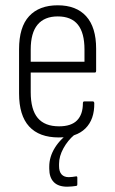

<svg xmlns="http://www.w3.org/2000/svg" viewBox="-20 -511 434 725"><path d="M202 8Q128 8 90 -33.5Q52 -75 52 -158V-325Q52 -409 90 -450Q128 -491 198 -491Q268 -491 305.5 -449.5Q343 -408 343 -327V-244Q343 -237 338 -237H96V-163Q96 -97 122.5 -65.5Q149 -34 203 -34Q249 -34 271 -56.5Q293 -79 293 -121Q293 -128 298 -128H331Q335 -128 336 -122Q337 -60 302.5 -26Q268 8 202 8ZM96 -278H299V-324Q299 -387 274 -418Q249 -449 198 -449Q148 -449 122 -418Q96 -387 96 -324ZM234 194Q200 194 183 176.5Q166 159 166 126V118Q166 81 187.5 46.5Q209 12 249 -15L260 -8L261 -2Q236 19 219.5 49Q203 79 203 108V116Q203 137 212.5 147.5Q222 158 240 158Q247 158 253.5 157Q260 156 267 155Q272 154 272 160V185Q272 187 271.5 188.5Q271 190 268 191Q261 192 252 193Q243 194 234 194Z"/></svg>

Font: Sofia Sans Condensed Light
Style: Regular
Weight: 300
Designer: Botio Nikoltchev, Ani Petrova
Foundry: lettersoup
Version: Version 4.101